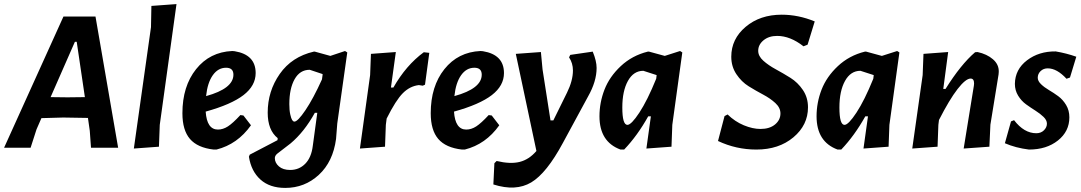

<svg xmlns="http://www.w3.org/2000/svg" viewBox="-40 -724 5300 941"><path d="M428 -643 539 0H406L400 -83L391 -146L270 -148L163 -145L139 -90L110 0H-20L271 -643ZM327 -519 208 -248 291 -247 376 -248 336 -519Z M825 -704 743 -112 739 -5 616 4 700 -591 702 -695Z M1190 -110Q1124 -17 1021 9H1007Q928 0 891 -43Q854 -86 854 -169Q854 -301 921 -385Q988 -469 1098 -474L1110 -473Q1213 -456 1213 -366Q1213 -304 1153.5 -258Q1094 -212 968 -177Q974 -89 1028 -89Q1053 -89 1077 -104.5Q1101 -120 1138 -160L1153 -158ZM1068 -392Q1029 -392 1003 -355.5Q977 -319 970 -253Q1104 -290 1104 -358Q1104 -392 1068 -392Z M1503 -471 1579 -450 1651 -474 1662 -467 1613 -119 1607 -43Q1592 69 1522.5 133Q1453 197 1358 197Q1282 197 1236.5 156Q1191 115 1180 44L1184 34L1320 -37L1321 -47Q1272 -86 1272 -172Q1272 -277 1331 -361.5Q1390 -446 1498 -471ZM1378 -214Q1378 -184 1382.5 -163.5Q1387 -143 1392 -135.5Q1397 -128 1403 -128Q1419 -128 1457 -184Q1495 -240 1538 -335L1541 -357V-361L1478 -382Q1430 -382 1404 -336Q1378 -290 1378 -214ZM1382 109Q1426 109 1456 78.5Q1486 48 1493 -9L1515 -171H1503Q1451 -77 1384 -21L1319 29Q1307 39 1307 51Q1307 74 1327 91.5Q1347 109 1382 109Z M1900 -469 1876 -295H1888Q1950 -404 2037 -468L2064 -465L2043 -309L2032 -304L2013 -307Q1969 -302 1934.5 -267.5Q1900 -233 1855 -143L1851 -112L1847 -5L1724 4L1774 -356L1778 -460Z M2407 -110Q2341 -17 2238 9H2224Q2145 0 2108 -43Q2071 -86 2071 -169Q2071 -301 2138 -385Q2205 -469 2315 -474L2327 -473Q2430 -456 2430 -366Q2430 -304 2370.5 -258Q2311 -212 2185 -177Q2191 -89 2245 -89Q2270 -89 2294 -104.5Q2318 -120 2355 -160L2370 -158ZM2285 -392Q2246 -392 2220 -355.5Q2194 -319 2187 -253Q2321 -290 2321 -358Q2321 -392 2285 -392Z M2611 -469 2619 -384 2658 -134H2672L2739 -270Q2768 -329 2768 -379Q2768 -414 2749 -443L2755 -455L2865 -471Q2884 -425 2884 -391Q2884 -325 2842 -251L2719 -24Q2639 125 2563.5 170Q2488 215 2378 180L2383 76L2394 65Q2461 81 2507 69.5Q2553 58 2589 16L2488 -460Z M3135 -471H3141L3218 -450L3293 -474L3304 -467L3255 -112L3251 -5L3128 4L3150 -154H3137Q3084 -59 3019 9H3001Q2898 -29 2898 -154Q2898 -221 2922.5 -284.5Q2947 -348 3002.5 -400Q3058 -452 3135 -471ZM3010 -197Q3010 -112 3035 -112Q3054 -112 3093.5 -172Q3133 -232 3176 -338L3178 -354V-356L3113 -377Q3065 -377 3037.5 -327.5Q3010 -278 3010 -197Z M3791 -652Q3873 -652 3953 -619L3918 -505L3898 -497Q3833 -548 3769 -548Q3728 -548 3702 -526.5Q3676 -505 3676 -475Q3676 -449 3701 -426.5Q3726 -404 3762 -384.5Q3798 -365 3834 -342.5Q3870 -320 3895 -283Q3920 -246 3920 -198Q3920 -111 3848.5 -51Q3777 9 3667 9Q3568 9 3479 -33L3511 -155L3526 -163Q3562 -128 3605.5 -110Q3649 -92 3687 -92Q3732 -92 3758.5 -114Q3785 -136 3785 -168Q3785 -196 3760 -219Q3735 -242 3700 -260.5Q3665 -279 3629.5 -301Q3594 -323 3569 -360.5Q3544 -398 3544 -446Q3544 -533 3614.5 -592.5Q3685 -652 3791 -652Z M4199 -471H4205L4282 -450L4357 -474L4368 -467L4319 -112L4315 -5L4192 4L4214 -154H4201Q4148 -59 4083 9H4065Q3962 -29 3962 -154Q3962 -221 3986.5 -284.5Q4011 -348 4066.5 -400Q4122 -452 4199 -471ZM4074 -197Q4074 -112 4099 -112Q4118 -112 4157.5 -172Q4197 -232 4240 -338L4242 -354V-356L4177 -377Q4129 -377 4101.5 -327.5Q4074 -278 4074 -197Z M4431 4 4482 -356 4486 -460 4607 -469 4583 -288H4594Q4669 -408 4739 -468L4751 -469Q4797 -459 4826.5 -433.5Q4856 -408 4855 -372L4854 -359L4814 -113L4809 -5L4683 4L4733 -304L4734 -315Q4734 -339 4717 -339Q4693 -339 4653 -287.5Q4613 -236 4562 -136L4559 -112L4555 -5Z M5134 -472Q5187 -463 5235 -446L5204 -344L5187 -338Q5140 -389 5095 -389Q5074 -389 5060 -375.5Q5046 -362 5046 -343Q5046 -327 5062 -311.5Q5078 -296 5101 -282.5Q5124 -269 5146.5 -252.5Q5169 -236 5185 -209.5Q5201 -183 5201 -149Q5201 -80 5145 -35.5Q5089 9 5003 9Q4938 1 4885 -22L4915 -129L4930 -135Q4979 -71 5039 -71Q5062 -71 5076.5 -85.5Q5091 -100 5091 -118Q5091 -135 5074.5 -151Q5058 -167 5035 -181.5Q5012 -196 4989 -212.5Q4966 -229 4950 -255Q4934 -281 4934 -313Q4935 -384 4993.5 -428.5Q5052 -473 5134 -472Z"/></svg>

Font: Alegreya Sans
Style: Bold Italic
Weight: 700
Italic angle: -7°
Designer: Juan Pablo del Peral
Foundry: Huerta Tipografica
Version: Version 2.007